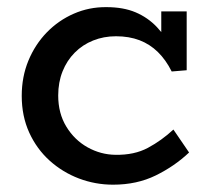

<svg xmlns="http://www.w3.org/2000/svg" viewBox="-20 -503 593 538"><path d="M296.9 14.5Q247.2 14.5 201.4 -2.8Q155.5 -20.2 119.2 -52.8Q82.9 -85.5 61.9 -131.5Q40.9 -177.6 40.9 -234.4Q40.9 -287.7 59.6 -333.1Q78.4 -378.5 111.2 -412.3Q144 -446 186.9 -464.7Q229.9 -483.5 278.2 -483Q325.6 -483 359.9 -468.5Q394.3 -453.9 419.6 -427.2Q444.9 -400.5 463.2 -363.3L431.9 -370.6V-471H503.1V-306.2L461.1 -302.7Q444.8 -335.3 422.4 -357.2Q400.1 -379.1 370.9 -390.3Q341.6 -401.4 305.1 -401.4Q270.5 -401.4 241 -389.5Q211.4 -377.7 189.5 -355.6Q167.5 -333.5 155.3 -303Q143.1 -272.4 143.1 -235.5Q143.1 -185.4 165.9 -148.1Q188.6 -110.8 225.4 -90.2Q262.2 -69.7 303.5 -69.2Q356.4 -68.3 394.6 -88.8Q432.8 -109.3 465.9 -140L509.8 -75.7Q469.5 -37.5 416.6 -11.5Q363.7 14.5 296.9 14.5Z"/></svg>

Font: BioRhyme ExtraBold
Style: Regular
Weight: 800
Designer: Aoife Mooney
Foundry: Aoife Mooney Type
Version: Version 1.600;gftools[0.9.33]